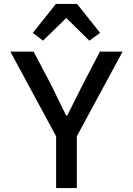

<svg xmlns="http://www.w3.org/2000/svg" viewBox="-20 -962 680 982"><path d="M267 0V-265L33 -698H152L244 -523L318 -371H324L400 -523L491 -698H607L373 -265V0ZM374 -942 492 -794 437 -754 319 -870 200 -754 148 -794 266 -942Z"/></svg>

Font: Writer Medium
Style: Regular
Weight: 500
Monospace: yes
Designer: Mike Abbink, Paul van der Laan, Pieter van Rosmalen
Foundry: Bold Monday
Version: Version 2.001 2020